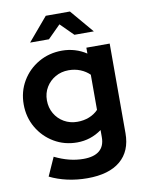

<svg xmlns="http://www.w3.org/2000/svg" viewBox="-101 -811 830 1096"><g transform="rotate(-10 313.5 -263.5)"><path d="M316.3 214Q255.7 214 200.1 201.6Q144.4 189.1 98.8 166.3L146.6 59.6Q190.1 80.8 231.1 91.1Q272.2 101.4 313.3 101.4Q374.3 101.4 405.6 75.2Q436.8 49.1 436.8 -2.6V-44Q372.8 2.6 293.6 2.6Q220.3 2.6 160.4 -32.9Q100.6 -68.3 65.3 -128.9Q30 -189.6 30 -263.7Q30 -337.9 65.6 -398.2Q101.3 -458.5 162.2 -493.5Q223.1 -528.6 298.4 -528.6Q336.4 -528.6 372.3 -517.9Q408.1 -507.2 438.6 -486.8V-521H573.8V-1.5Q573.8 102.4 507.4 158.2Q441 214 316.3 214ZM315.3 -113.2Q352.6 -113.2 383.6 -125.5Q414.7 -137.8 436.8 -160.8V-364.6Q414.7 -386.5 383.5 -399.2Q352.3 -411.8 316 -411.8Q273.3 -411.8 239 -392.2Q204.6 -372.5 184.6 -339.1Q164.5 -305.6 164.5 -263.7Q164.5 -221.2 184.4 -187Q204.2 -152.8 238.6 -133Q272.9 -113.2 315.3 -113.2ZM384.3 -605.3 310.3 -678.9 236.6 -605.3H127.3L242 -740.6H382.1L496.8 -605.3Z"/></g></svg>

Font: Red Hat Display VF
Style: Regular
Weight: 300
Designer: Pentagram, MCKL
Foundry: Pentagram, MCKL
Version: Version 1.023